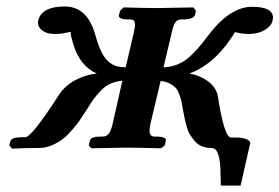

<svg xmlns="http://www.w3.org/2000/svg" viewBox="-20 -457 863 593"><path d="M633.8 0Q617.2 0 604 -5.1Q590.8 -10.3 581.8 -21Q572.8 -31.7 566.9 -41Q561 -50.3 556.4 -66.7Q551.8 -83 550.3 -90.8L545.9 -113.8Q542.5 -133.8 540.5 -143.3Q538.6 -152.8 533.4 -166.5Q528.3 -180.2 521.7 -186.8Q515.1 -193.4 503.7 -199.2Q492.2 -205.1 476.1 -207L444.8 -75.2Q441.9 -62 441.9 -53.2Q441.9 -35.2 457 -35.2H464.8Q477.5 -35.2 485.6 -32Q493.7 -28.8 492.2 -22.9L488.8 -7.8L477.1 1Q406.2 -1 367.2 -1L262.2 1L253.9 -7.8L257.8 -22.9Q260.7 -35.2 290 -35.2H297.9Q309.6 -35.2 316.4 -44.9Q323.2 -54.2 328.1 -75.2L357.9 -208Q336.9 -205.6 321 -198.5Q305.2 -191.4 291.3 -176.8Q277.3 -162.1 268.8 -150.4Q260.3 -138.7 245.1 -113.8L226.6 -85.9Q219.7 -75.7 204.3 -57.6Q189 -39.6 175.5 -28.8Q162.1 -18.1 142.8 -9.3Q123.5 -0.5 104 0Q64.9 0 17.1 2L8.8 -7.8L12.2 -21Q15.6 -33.2 47.9 -33.2H58.1Q77.6 -33.2 160.2 -161.1Q178.7 -190.9 210.7 -208.5Q242.7 -226.1 278.8 -230Q253.4 -240.7 234.9 -263.9Q216.3 -287.1 207 -318.8Q198.2 -346.2 198.2 -356Q198.2 -357.9 199.2 -358.9Q197.8 -358.4 194.3 -357.9Q190.9 -357.4 189 -356.9Q172.9 -352.1 148.9 -352.1Q125.5 -352.1 111.3 -362.3Q97.2 -372.6 97.2 -387.2Q97.2 -391.1 98.1 -394Q108.9 -437 180.2 -437Q250.5 -437 274.9 -347.2Q283.7 -316.4 293.2 -296.9Q302.7 -277.3 314.7 -267.1Q326.7 -256.8 338.6 -253.2Q350.6 -249.5 368.2 -249L394 -359.9Q397 -373 397 -380.9Q397 -389.6 393.3 -393.3Q389.6 -397 380.9 -397H374Q359.9 -397 352.8 -400.6Q345.7 -404.3 347.2 -410.2L351.1 -423.8L361.8 -434.1Q431.6 -432.1 466.8 -432.1L577.1 -434.1L585 -423.8L582 -410.2Q580.6 -404.3 570.6 -400.6Q560.5 -397 547.9 -397H540Q528.3 -397 522 -388.4Q515.6 -379.9 511.2 -359.9L484.9 -249Q520 -250 549.6 -269.3Q579.1 -288.6 623 -347.2Q689.5 -436 758.8 -436Q823.2 -436 823.2 -401.9Q823.2 -400.4 822.5 -397.5Q821.8 -394.5 821.8 -393.1Q817.9 -376.5 797.6 -364.3Q777.3 -352.1 750 -352.1Q731.4 -352.1 713.9 -356Q706.1 -357.9 705.1 -357.9Q706.1 -355.5 679.2 -318.8Q627.9 -252.4 564.9 -230Q596.7 -224.6 622.1 -206.1Q647.5 -187.5 652.8 -160.2Q672.4 -32.2 693.8 -32.2H710.9Q727.1 -32.2 740 -27.6Q752.9 -22.9 752.9 -14.2Q752.9 -12.2 752 -11.2L723.1 116.2H662.1L661.1 82Q661.1 0 633.8 0Z"/></svg>

Font: Linux Libertine G
Style: Bold Italic
Weight: 700
Italic angle: -11.5°
Designer: Philipp H. Poll
Foundry: Philipp H. Poll
Version: Version 4.1.0